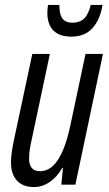

<svg xmlns="http://www.w3.org/2000/svg" viewBox="-20 -756 447 786"><path d="M119.6 9.8Q88.9 9.8 67.9 -2Q46.9 -13.7 35.9 -36.4Q24.9 -59.1 24.9 -91.8Q24.9 -110.4 28.6 -135.5Q32.2 -160.6 37.1 -183.1L112.3 -535.2H184.1L111.3 -191.4Q106 -168.9 102.5 -147.2Q99.1 -125.5 99.1 -106Q99.1 -82 109.9 -68.6Q120.6 -55.2 143.1 -55.2Q173.8 -55.2 197.3 -77.4Q220.7 -99.6 238.5 -142.6Q256.3 -185.5 269 -247.1L330.1 -535.2H401.4L288.6 0H231L237.8 -68.8H234.9Q220.7 -43.9 202.4 -26.4Q184.1 -8.8 163.1 0.5Q142.1 9.8 119.6 9.8ZM272.5 -606Q237.8 -606 215.8 -618.2Q193.8 -630.4 183.8 -652.3Q173.8 -674.3 173.8 -703.1Q173.8 -712.4 174.6 -720.7Q175.3 -729 176.8 -735.8H223.1Q223.1 -710.4 228.5 -694.3Q233.9 -678.2 245.6 -670.7Q257.3 -663.1 276.4 -663.1Q306.2 -663.1 324 -679.7Q341.8 -696.3 351.6 -735.8H399.9Q389.2 -673.8 357.7 -639.9Q326.2 -606 272.5 -606Z"/></svg>

Font: Open Sans Condensed
Style: Italic
Weight: 400
Width: 3
Italic angle: -12°
Designer: Monotype Design Team
Foundry: Monotype Imaging Inc.
Version: Version 3.000